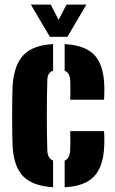

<svg xmlns="http://www.w3.org/2000/svg" viewBox="-20 -800 499 830"><path d="M34.5 -168Q33.5 -185 33 -220.2Q32.5 -255.5 32.5 -297Q32.5 -338.5 33 -375Q33.5 -411.5 34.5 -430Q41 -520.5 81.8 -562.5Q122.5 -604.5 209.5 -609.5V-494.5Q185 -486.5 184.5 -453Q182.5 -382 182.5 -302Q182.5 -222 184.5 -152Q185 -115.5 209.5 -106V9.5Q121.5 4 80.5 -37.5Q39.5 -79 34.5 -168ZM283.5 -369Q284 -378 284.2 -395.2Q284.5 -412.5 284.2 -429.2Q284 -446 283.5 -453Q281.5 -486.5 259.5 -494V-609.5Q346.5 -604.5 386.5 -563.8Q426.5 -523 430.5 -436Q431.5 -419.5 431 -397Q430.5 -374.5 429.5 -369ZM259.5 9.5V-105.5Q281.5 -114.5 283.5 -152Q285 -177.5 283.5 -233H429.5Q430.5 -228 431 -206.2Q431.5 -184.5 430.5 -168Q426.5 -78.5 386.2 -36.8Q346 5 259.5 9.5ZM195.5 -641 113.5 -780H199.5L233.5 -714L267.5 -780H353.5L271.5 -641Z"/></svg>

Font: Big Shoulders Stencil Display Black
Style: Regular
Weight: 900
Designer: Patric King
Foundry: XO Type Co
Version: Version 1.000